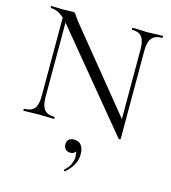

<svg xmlns="http://www.w3.org/2000/svg" viewBox="-129 -728 984 1107"><g transform="rotate(15 363.5 -174.5)"><path d="M120 -602 143 -600V-109Q143 -57 161.5 -34.5Q180 -12 221 -12Q224 -12 224 -6Q224 0 221 0Q196 0 183 -1L133 -2L82 -1Q68 0 41 0Q39 0 39 -6Q39 -12 41 -12Q84 -12 102 -34.5Q120 -57 120 -109ZM612 14 152 -543Q120 -582 93.5 -597.5Q67 -613 41 -613Q38 -613 38 -619Q38 -625 41 -625L78 -624Q90 -623 111 -623Q133 -623 147 -624Q161 -625 169 -625Q176 -625 180.5 -621.5Q185 -618 191 -607Q203 -589 216 -573L616 -82L624 12Q624 14 619 15Q614 16 612 14ZM624 12 601 -19V-515Q601 -567 583.5 -590Q566 -613 525 -613Q523 -613 523 -619Q523 -625 525 -625L564 -624Q594 -622 613 -622Q631 -622 663 -624L704 -625Q707 -625 707 -619Q707 -613 704 -613Q662 -613 643 -590Q624 -567 624 -515ZM360 276Q357 276 355 272.5Q353 269 355 267Q399 229 399 178Q399 158 394 149Q389 140 378 135L396 129Q398 146 389 155Q380 164 363 164Q345 164 334.5 153Q324 142 324 125Q324 85 367 85Q395 85 409.5 104Q424 123 424 158Q424 191 408.5 219.5Q393 248 363 275Q362 276 360 276Z"/></g></svg>

Font: Cormorant
Style: Regular
Weight: 400
Designer: Christian Thalmann (Catharsis Fonts)
Foundry: Catharsis Fonts
Version: Version 4.000